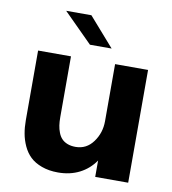

<svg xmlns="http://www.w3.org/2000/svg" viewBox="-83 -807 799 890"><g transform="rotate(10 316.5 -362.5)"><path d="M394.5 -599.1H292.5L156.7 -734.9H275.4ZM249 9.8Q205.6 9.8 171.9 -2.7Q138.2 -15.1 117.4 -35.2Q96.7 -55.2 83.7 -83.5Q70.8 -111.8 65.7 -140.9Q60.5 -169.9 60.5 -203.6V-530.8H215.3V-244.6Q215.3 -223.1 217.8 -206.1Q220.2 -189 226.6 -172.6Q232.9 -156.2 243.2 -145.3Q253.4 -134.3 270 -127.7Q286.6 -121.1 308.6 -121.1Q359.9 -121.1 391.4 -164.1Q422.9 -207 422.9 -262.2V-530.8H578.1V0H422.9V-77.1Q394.5 -35.6 350.1 -12.9Q305.7 9.8 249 9.8Z"/></g></svg>

Font: Epilogue
Style: Bold
Weight: 700
Designer: Tyler Finck
Foundry: Etcetera Type Co
Version: Version 2.112